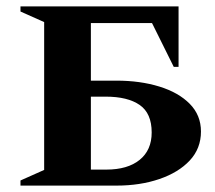

<svg xmlns="http://www.w3.org/2000/svg" viewBox="-20 -580 672 600"><path d="M344 0H44V-16L118 -49V-511L44 -544V-560H538V-371H523L455 -508H264V-328H344Q418 -328 478 -309.5Q538 -291 573 -255.5Q608 -220 608 -169Q608 -116 573 -78.5Q538 -41 478 -20.5Q418 0 344 0ZM310 -278H264V-50H312Q379 -50 416.5 -80.5Q454 -111 454 -166Q454 -226 416.5 -252Q379 -278 310 -278Z"/></svg>

Font: Spectral SC
Style: Bold
Weight: 700
Designer: Jean-Baptiste Levee
Foundry: Production Type
Version: Version 2.001